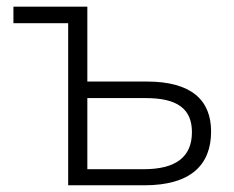

<svg xmlns="http://www.w3.org/2000/svg" viewBox="-20 -552 696 572"><path d="M20 -532.2V-482.9H183.1V0H410.2C547.4 0 608.9 -60.1 608.9 -160.2C608.9 -254.4 549.3 -309.1 417 -309.1H240.2V-532.2ZM414.1 -259.8C507.3 -259.8 551.8 -228.5 551.8 -158.2C551.8 -84.5 503.9 -47.9 408.2 -47.9H240.2V-259.8Z"/></svg>

Font: Noto Reveo Sans
Style: Regular
Weight: 300
Designer: Monotype Design Team
Foundry: Monotype Imaging Inc.
Version: Version 2.007